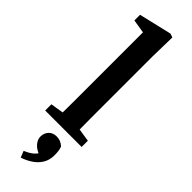

<svg xmlns="http://www.w3.org/2000/svg" viewBox="-332 -728 983 983"><g transform="rotate(45 159.5 -236.5)"><path d="M28 0V-45L134 -62H183L292 -45V0ZM97 0Q98 -35 98.5 -70.5Q99 -106 99 -141.5Q99 -177 99 -212V-637L25 -649V-690L203 -732L224 -725L221 -586V-212Q221 -177 221 -141.5Q221 -106 221.5 -70.5Q222 -35 223 0ZM224 128Q224 163 208.5 188.5Q193 214 167 231.5Q141 249 110 259L96 224Q128 211 146 194Q164 177 172 153L179 187Q139 173 122 153Q105 133 105 112Q105 86 121 69Q137 52 164 52Q179 52 191.5 57Q204 62 216 73Q221 87 222.5 99.5Q224 112 224 128Z"/></g></svg>

Font: Source Serif 4 18pt SemiBold
Style: Regular
Weight: 600
Designer: Frank Grießhammer
Foundry: Adobe Systems Incorporated
Version: Version 4.004;hotconv 1.0.116;makeotfexe 2.5.65601